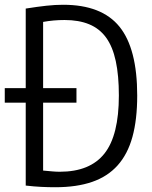

<svg xmlns="http://www.w3.org/2000/svg" viewBox="-21 -770 638 806"><path d="M-1 -400H87V-734Q137 -742 174 -746Q211 -750 244 -750Q406 -750 480.5 -658Q555 -566 555 -369Q555 -268 535 -195.5Q515 -123 473 -76Q431 -29 366 -6.5Q301 16 211 16Q182 16 152 14.5Q122 13 87 9V-339H-1ZM230 -49Q357 -49 417.5 -125.5Q478 -202 478 -369Q478 -453 465 -513.5Q452 -574 424.5 -612Q397 -650 353.5 -668Q310 -686 250 -686Q226 -686 204 -684Q182 -682 160 -678V-400H300V-339H160V-54Q182 -52 198.5 -50.5Q215 -49 230 -49Z"/></svg>

Font: Encode Sans Compressed
Style: Regular
Weight: 400
Designer: Pablo Impallari, Andres Torresi
Foundry: Pablo Impallari, Andres Torresi
Version: Version 1.000; ttfautohint (v1.00) -l 8 -r 50 -G 200 -x 14 -